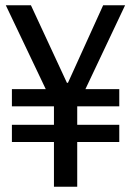

<svg xmlns="http://www.w3.org/2000/svg" viewBox="-20 -706 496 726"><path d="M431 -369V-304H272V-234H431V-169H272V0H184V-169H25V-234H184V-304H25V-369H153L2 -686H97L233 -393H237L370 -686H453L303 -369Z"/></svg>

Font: Archivo Narrow
Style: Regular
Weight: 400
Designer: Hector Gatti
Foundry: Omnibus-Type
Version: Version 1.003